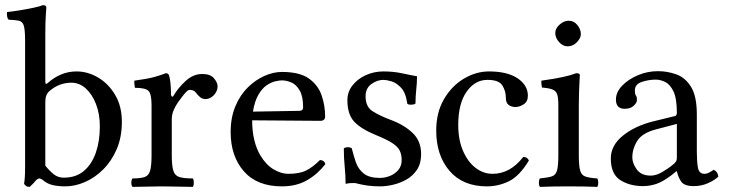

<svg xmlns="http://www.w3.org/2000/svg" viewBox="-20 -728 2846 750"><path d="M167 -404Q190 -425 218.5 -437Q247 -449 279 -449Q323 -449 363.5 -425Q404 -401 430 -357Q456 -313 456 -252Q456 -192 436 -145.5Q416 -99 383.5 -66.5Q351 -34 312 -17Q273 0 235 0Q208 0 186 -5Q164 -10 147 -25Q138 -31 134 -31Q128 -31 119 -22Q114 -15 107.5 -9Q101 -3 96 2Q87 2 82.5 -1Q78 -4 74 -10Q76 -21 77 -36.5Q78 -52 78 -81V-569Q78 -611 73 -627.5Q68 -644 54 -647Q40 -650 14 -651Q10 -654 8.5 -661Q7 -668 7 -674Q7 -679 8 -681Q28 -683 56 -687.5Q84 -692 110 -697.5Q136 -703 148 -708Q161 -708 161 -698Q161 -698 159 -670Q157 -642 157 -593V-409Q157 -395 167 -404ZM174 -373Q157 -359 157 -331V-81Q172 -62 189 -48Q206 -34 229 -34Q277 -34 308 -60.5Q339 -87 354.5 -132Q370 -177 370 -234Q370 -283 355 -321.5Q340 -360 315 -382.5Q290 -405 259 -405Q237 -405 215.5 -397.5Q194 -390 174 -373Z M648 -358Q648 -354 651.5 -351Q655 -348 659 -356Q676 -385 705.5 -412Q735 -439 770 -439Q802 -439 816 -422Q830 -405 830 -391Q830 -372 815.5 -356.5Q801 -341 783 -341Q770 -341 761 -349Q752 -357 747 -364Q741 -372 734.5 -374.5Q728 -377 721 -377Q715 -377 706.5 -368Q698 -359 689.5 -347.5Q681 -336 675 -328Q666 -315 658.5 -298Q651 -281 651 -261V-122Q651 -81 657 -61.5Q663 -42 680.5 -36.5Q698 -31 733 -31Q737 -27 737 -14Q737 -2 733 2Q707 2 674.5 1Q642 0 612 0Q582 0 553 1Q524 2 498 2Q493 -3 493 -14Q493 -26 498 -31Q529 -31 545 -36.5Q561 -42 566.5 -61.5Q572 -81 572 -122V-317Q572 -361 560 -373Q548 -385 507 -385Q506 -390 505 -399.5Q504 -409 505 -413Q557 -420 582 -427Q607 -434 628 -442Q634 -442 636.5 -439.5Q639 -437 640 -434Q643 -426 645.5 -407Q648 -388 648 -358Z M1081 0Q984 0 932.5 -59Q881 -118 881 -212Q881 -269 899.5 -313Q918 -357 948 -386.5Q978 -416 1013 -431.5Q1048 -447 1081 -447Q1151 -447 1187 -421Q1223 -395 1236.5 -355Q1250 -315 1250 -273Q1250 -256 1231 -256L965 -258Q965 -215 973.5 -180.5Q982 -146 997 -121Q1020 -83 1049.5 -66Q1079 -49 1106 -49Q1150 -49 1176 -62Q1202 -75 1230 -103Q1247 -102 1251 -87Q1221 -48 1179.5 -24Q1138 0 1081 0ZM968 -292 1149 -295Q1164 -295 1164 -309Q1164 -351 1151 -374Q1138 -397 1119 -405.5Q1100 -414 1081 -414Q1072 -414 1056 -410.5Q1040 -407 1022.5 -395.5Q1005 -384 990 -359Q975 -334 968 -292Z M1323 -148Q1328 -153 1340 -153Q1348 -153 1354 -149Q1361 -121 1370 -94.5Q1379 -68 1400.5 -50.5Q1422 -33 1464 -33Q1483 -33 1502.5 -40.5Q1522 -48 1535.5 -63.5Q1549 -79 1549 -103Q1549 -125 1541 -140.5Q1533 -156 1511 -170Q1489 -184 1447 -201Q1389 -225 1363 -253.5Q1337 -282 1337 -337Q1337 -369 1357 -394.5Q1377 -420 1409 -434.5Q1441 -449 1478 -449Q1517 -449 1551.5 -441.5Q1586 -434 1609 -430Q1609 -405 1606 -378Q1603 -351 1603 -324Q1601 -321 1595.5 -320Q1590 -319 1585 -319Q1575 -319 1571 -323Q1565 -366 1546.5 -385.5Q1528 -405 1508.5 -410.5Q1489 -416 1478 -416Q1453 -416 1430.5 -399.5Q1408 -383 1408 -352Q1408 -311 1435.5 -293.5Q1463 -276 1508 -259Q1559 -240 1592 -208.5Q1625 -177 1625 -126Q1625 -89 1608.5 -64.5Q1592 -40 1566.5 -26Q1541 -12 1514 -6Q1487 0 1466 0Q1438 0 1416.5 -3Q1395 -6 1375 -11Q1370 -13 1365 -13Q1360 -13 1355 -13Q1345 -13 1330 -10Q1330 -42 1326.5 -76.5Q1323 -111 1323 -148Z M2046 -101Q2009 -40 1968 -20Q1927 0 1882 0Q1788 0 1736 -60.5Q1684 -121 1684 -218Q1684 -289 1714.5 -341Q1745 -393 1792.5 -421Q1840 -449 1890 -449Q1962 -449 2002 -422Q2042 -395 2042 -354Q2042 -331 2025.5 -320.5Q2009 -310 1994 -310Q1978 -310 1967 -318Q1956 -326 1956 -346Q1956 -372 1942.5 -394Q1929 -416 1884 -416Q1835 -416 1802.5 -369.5Q1770 -323 1770 -240Q1770 -182 1788.5 -139Q1807 -96 1837.5 -72.5Q1868 -49 1904 -49Q1973 -49 2024 -115Q2040 -115 2046 -101Z M2149 -599Q2149 -617 2166 -632Q2183 -647 2201 -647Q2222 -647 2235.5 -630Q2249 -613 2249 -595Q2249 -579 2233.5 -563Q2218 -547 2197 -547Q2179 -547 2164 -563.5Q2149 -580 2149 -599ZM2241 -122Q2241 -81 2246 -62.5Q2251 -44 2266.5 -38.5Q2282 -33 2313 -31Q2317 -25 2317 -14Q2317 -4 2313 2Q2288 1 2259.5 0.5Q2231 0 2201 0Q2171 0 2143 0.5Q2115 1 2089 2Q2085 -4 2085 -14Q2085 -25 2089 -31Q2120 -34 2135.5 -39Q2151 -44 2156 -62.5Q2161 -81 2161 -122V-317Q2161 -346 2156.5 -359.5Q2152 -373 2138 -378.5Q2124 -384 2097 -386Q2096 -391 2095 -400Q2094 -409 2095 -413Q2146 -420 2178 -427Q2210 -434 2231 -442Q2245 -442 2245 -435Q2245 -435 2244 -417Q2243 -399 2242 -372.5Q2241 -346 2241 -321Z M2460 -375Q2460 -359 2464 -355Q2468 -351 2468 -337Q2468 -327 2455.5 -315Q2443 -303 2420 -303Q2386 -303 2386 -339Q2386 -368 2410 -393Q2434 -418 2471.5 -434Q2509 -450 2550 -450Q2587 -450 2622 -437.5Q2657 -425 2679.5 -388.5Q2702 -352 2702 -281V-134Q2702 -100 2706 -74.5Q2710 -49 2732 -49Q2741 -49 2752 -55Q2763 -61 2768 -65Q2777 -60 2781 -53.5Q2785 -47 2786 -38Q2770 -23 2744.5 -12Q2719 -1 2690 -1Q2653 -1 2641 -18.5Q2629 -36 2624 -59H2622L2602 -43Q2569 -18 2543.5 -9.5Q2518 -1 2492 -1Q2440 -1 2403 -24.5Q2366 -48 2366 -109Q2366 -160 2413 -198Q2460 -236 2532 -254L2618 -275Q2620 -276 2622 -279Q2624 -282 2624 -287Q2624 -344 2610.5 -371.5Q2597 -399 2578 -408Q2559 -417 2542 -417Q2514 -417 2487 -408Q2460 -399 2460 -375ZM2624 -244 2544 -223Q2489 -209 2469.5 -178Q2450 -147 2450 -113Q2450 -90 2467.5 -66Q2485 -42 2522 -42Q2543 -42 2567 -56Q2591 -70 2610 -86Q2616 -91 2620 -96.5Q2624 -102 2624 -112Z"/></svg>

Font: Ponomar
Style: Regular
Weight: 400
Version: Version 1.301; ttfautohint (v1.8.4.7-5d5b)